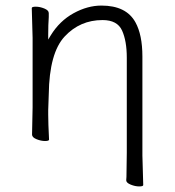

<svg xmlns="http://www.w3.org/2000/svg" viewBox="-20 -500 628 689"><path d="M491 58 494 164Q494 169 479.5 169Q465 169 449 162.5Q433 156 433 147V146Q434 138 434 119L435 48V-293Q435 -353 418 -390.5Q401 -428 348 -428Q267 -428 212 -369Q157 -310 155 -162Q154 -129 153 -105V-89Q153 -59 156 1Q156 6 141.5 6Q127 6 111 -0.5Q95 -7 95 -17L97 -115V-364L94 -471Q94 -476 108.5 -476Q123 -476 139 -469.5Q155 -463 155 -453V-439Q153 -411 153 -376V-358L162 -373Q194 -425 244 -452.5Q294 -480 344 -480Q433 -480 466 -420Q491 -375 491 -297ZM155 -439Z"/></svg>

Font: LXGW WenKai Lite Light
Style: Regular
Weight: 300
Designer: LXGW / Fontworks Inc.
Foundry: LXGW / Fontworks Inc.
Version: Version 1.511; March 25, 2025